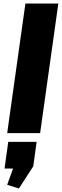

<svg xmlns="http://www.w3.org/2000/svg" viewBox="-20 -760 353 1096"><path d="M313 -740 209 0H21L125 -740ZM189 50 170 189 88 316 21 295 89 106 151 202H6L27 50Z"/></svg>

Font: Pathway Extreme SemiCondensed ExtraBold
Style: Italic
Weight: 800
Width: 4
Italic angle: -8°
Version: Version 1.001;gftools[0.9.26]